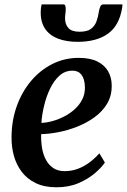

<svg xmlns="http://www.w3.org/2000/svg" viewBox="-20 -824 566 856"><path d="M447.5 -99.5Q434 -78.5 404.2 -52.8Q374.5 -27 331 -8Q287.5 11 232 11Q177.5 11 139 -7.8Q100.5 -26.5 76.5 -58.5Q52.5 -90.5 41.8 -130Q31 -169.5 31.5 -211Q31.5 -285 54.2 -349.2Q77 -413.5 117.5 -462Q158 -510.5 212.5 -538.2Q267 -566 331 -566Q381.5 -566 413.8 -550Q446 -534 461.8 -506.5Q477.5 -479 478 -445Q479 -398 457.8 -362.2Q436.5 -326.5 401 -301Q365.5 -275.5 323.5 -259Q281.5 -242.5 239.2 -234.5Q197 -226.5 163.5 -226Q162.5 -192 167.8 -162.2Q173 -132.5 185.8 -109.8Q198.5 -87 218.8 -74Q239 -61 267.5 -61Q300.5 -61 328.8 -72Q357 -83 380.5 -101Q404 -119 423 -140.5ZM303.5 -509Q270 -509 245.2 -486.8Q220.5 -464.5 203.5 -429.2Q186.5 -394 176.8 -353.5Q167 -313 164.5 -276Q188.5 -277 215.2 -284.5Q242 -292 267.8 -305.5Q293.5 -319 314.2 -338Q335 -357 347.2 -381.8Q359.5 -406.5 358.5 -436.5Q357.5 -472.5 343.2 -490.8Q329 -509 303.5 -509ZM261 -804.5Q269 -804.5 271 -798.5Q273 -792.5 273 -783Q273 -773.5 271.5 -762.8Q270 -752 270 -742.5Q270 -715.5 285 -699Q300 -682.5 334.5 -682.5Q368.5 -682.5 385.5 -695.2Q402.5 -708 410 -728.2Q417.5 -748.5 420.5 -770.5Q422.5 -783.5 426.8 -794Q431 -804.5 441 -804.5H525.5Q525.5 -801 525.5 -797.2Q525.5 -793.5 524.5 -788.5Q511.5 -709.5 461 -673.5Q410.5 -637.5 326 -637.5Q276.5 -637.5 239.2 -651.5Q202 -665.5 181.5 -695Q161 -724.5 161.5 -770.5Q161.5 -779 162.5 -787.5Q163.5 -796 165.5 -804.5Z"/></svg>

Font: Merriweather 28pt SemiBold
Style: Italic
Weight: 600
Italic angle: -7.8°
Version: Version 2.101